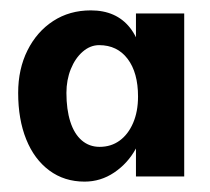

<svg xmlns="http://www.w3.org/2000/svg" viewBox="-20 -741 405 370"><path d="M15 -562Q15 -608 33 -644Q51 -680 82.5 -700.5Q114 -721 155 -721Q204 -721 230.5 -687.5Q257 -654 257 -592L242 -648V-715H335V-401H242V-474L257 -512Q257 -482 241.5 -454Q226 -426 200 -408.5Q174 -391 143 -391Q104 -391 75 -412.5Q46 -434 30.5 -472.5Q15 -511 15 -562ZM246 -555Q246 -601 226 -627.5Q206 -654 171 -654Q154 -654 139.5 -641.5Q125 -629 116.5 -608Q108 -587 108 -562Q108 -530 115.5 -506.5Q123 -483 137.5 -470.5Q152 -458 172 -458Q194 -458 210.5 -470Q227 -482 236.5 -504Q246 -526 246 -555Z"/></svg>

Font: Mach
Style: Regular
Weight: 400
Version: Version 1.002